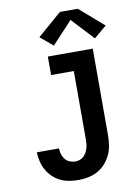

<svg xmlns="http://www.w3.org/2000/svg" viewBox="-104 -1048 809 1124"><g transform="rotate(-10 300.0 -486.0)"><path d="M270 8Q243 8 215.5 3.5Q188 -1 163 -13Q138 -25 118 -44.5Q98 -64 84.5 -88Q71 -112 64.5 -139Q58 -166 57 -194H189Q189 -176 194 -159.5Q199 -143 209.5 -129.5Q220 -116 236.5 -109Q253 -102 270 -102Q284 -102 297 -106.5Q310 -111 320 -120.5Q330 -130 336.5 -142Q343 -154 347 -167Q351 -180 352 -193.5Q353 -207 353 -221V-625H218V-735H485V-221Q485 -191 480.5 -161.5Q476 -132 463.5 -105Q451 -78 431 -55.5Q411 -33 385 -18.5Q359 -4 329.5 2Q300 8 270 8ZM264 -792 189 -855 333 -980H439L583 -855L508 -792L386 -923Z"/></g></svg>

Font: Iosevka SS04 XBd Ex
Style: Regular
Weight: 800
Width: 7
Monospace: yes
Designer: Belleve Invis
Foundry: Belleve Invis
Version: Version 19.0.0; ttfautohint (v1.8.4)